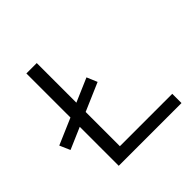

<svg xmlns="http://www.w3.org/2000/svg" viewBox="-183 -902 1073 1073"><g transform="rotate(-45 354.0 -365.0)"><path d="M40 -253 13 -315 390 -477 416 -415ZM168 0V-730H250V-73H664V0Z"/></g></svg>

Font: M PLUS 2
Style: Regular
Weight: 400
Designer: Coji Morishita
Foundry: UNDERFOREST DESIGN
Version: Version 1.001